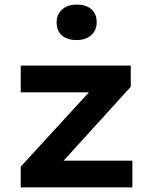

<svg xmlns="http://www.w3.org/2000/svg" viewBox="-20 -814 667 834"><path d="M70 0V-90L402 -452L409 -413H70V-529H548V-437L227 -84L217 -116H555V0ZM313 -640Q272 -640 249 -660Q226 -680 226 -717Q226 -751 249.5 -772.5Q273 -794 313 -794Q354 -794 377 -774Q400 -754 400 -717Q400 -683 376.5 -661.5Q353 -640 313 -640Z"/></svg>

Font: Lexend Exa SemiBold
Style: Regular
Weight: 600
Designer: Bonnie Shaver-Troup, Thomas Jockin
Foundry: Lexend
Version: Version 1.007